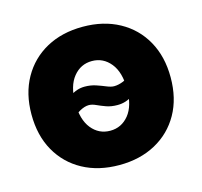

<svg xmlns="http://www.w3.org/2000/svg" viewBox="-84 -619 761 723"><g transform="rotate(-15 296.5 -257.5)"><path d="M296.9 11.7Q215.8 11.7 154.8 -21.5Q93.8 -54.7 59.6 -115.2Q25.4 -175.8 25.4 -257.8Q25.4 -338.9 59.6 -399.7Q93.8 -460.4 154.8 -493.9Q215.8 -527.3 296.9 -527.3Q377.4 -527.3 438.7 -493.9Q500 -460.4 533.9 -399.7Q567.9 -338.9 567.9 -257.8Q567.9 -175.8 533.9 -115.5Q500 -55.2 438.7 -21.7Q377.4 11.7 296.9 11.7ZM296.9 -122.1Q340.8 -122.1 369.4 -157.2Q397.9 -192.4 397.9 -257.8Q397.9 -323.2 369.4 -358.4Q340.8 -393.6 296.9 -393.6Q252.9 -393.6 224.4 -358.4Q195.8 -323.2 195.8 -257.8Q195.8 -192.4 224.1 -157.2Q252.4 -122.1 296.9 -122.1ZM165 -187.5 125.5 -221.7Q162.6 -270.5 189 -289.1Q215.3 -307.6 245.6 -307.6Q269 -307.6 289.3 -300.8Q309.6 -293.9 325.9 -287.1Q342.3 -280.3 354 -280.3Q371.1 -280.3 390.6 -288.3Q410.2 -296.4 422.9 -330.1L468.3 -298.8Q434.1 -248 408.4 -228.3Q382.8 -208.5 348.1 -208.5Q323.7 -208.5 304.7 -215.3Q285.6 -222.2 270.5 -229.2Q255.4 -236.3 242.7 -236.3Q226.6 -236.3 206.8 -225.3Q187 -214.4 165 -187.5Z"/></g></svg>

Font: Inter Display ExtraBold
Style: Regular
Weight: 800
Designer: Rasmus Andersson
Foundry: rsms
Version: Version 4.000;git-a52131595